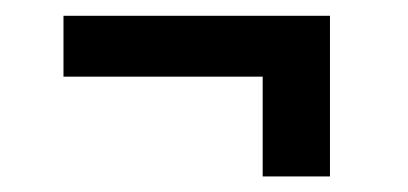

<svg xmlns="http://www.w3.org/2000/svg" viewBox="-20 -411 527 248"><path d="M406.2 -183.1H319.3V-312H62V-390.6H406.2Z"/></svg>

Font: Roboto Condensed
Style: Regular
Weight: 400
Designer: Google
Version: Version 2.001047; 2015